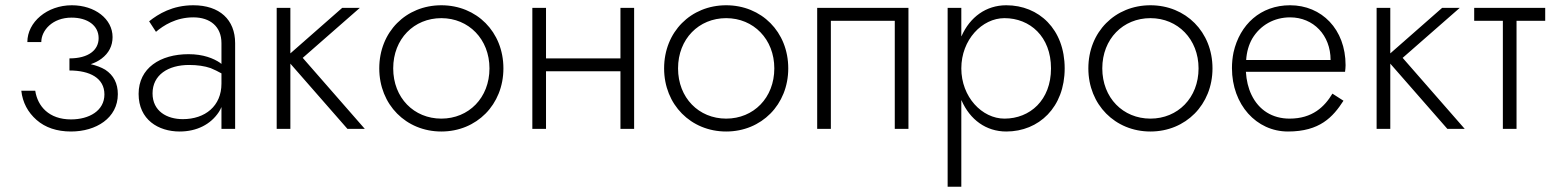

<svg xmlns="http://www.w3.org/2000/svg" viewBox="-20 -490 5900 730"><path d="M250 10C345 10 428 -41 428 -132C428 -173 412 -204 380 -225C365 -234 346 -241 325 -246C340 -251 354 -258 366 -267C394 -288 408 -316 408 -349C408 -418 341 -470 253 -470C159 -470 84 -406 84 -330H137C137 -374 179 -423 252 -423C313 -423 355 -393 355 -345C355 -300 317 -268 244 -268V-222C322 -222 377 -193 377 -131C377 -69 319 -36 250 -36C166 -36 123 -86 114 -145H61C66 -100 86 -63 119 -34C152 -5 196 10 250 10Z M573 -369C601 -393 649 -424 715 -424C779 -424 822 -389 822 -326V-247C820 -248 818 -250 817 -251C792 -268 753 -284 697 -284C589 -284 507 -231 507 -133C507 -35 582 10 663 10C728 10 781 -17 812 -64C816 -70 819 -76 822 -83V0H874V-326C874 -415 815 -470 715 -470C636 -470 582 -437 547 -409ZM560 -135C560 -205 619 -243 699 -243C730 -243 758 -239 781 -231C796 -225 809 -218 822 -211V-172C822 -87 760 -37 675 -37C615 -37 560 -67 560 -135Z M1032 -460V0H1084V-248L1301 0H1367L1131 -270L1348 -460H1281L1084 -287V-460Z M1422 -230C1422 -92 1524 10 1658 10C1792 10 1894 -92 1894 -230C1894 -369 1792 -470 1658 -470C1524 -470 1422 -369 1422 -230ZM1475 -230C1475 -342 1554 -421 1658 -421C1762 -421 1841 -341 1841 -230C1841 -118 1762 -39 1658 -39C1554 -39 1475 -118 1475 -230Z M2339 -460V-268H2056V-460H2004V0H2056V-219H2339V0H2391V-460Z M2505 -230C2505 -92 2607 10 2741 10C2875 10 2977 -92 2977 -230C2977 -369 2875 -470 2741 -470C2607 -470 2505 -369 2505 -230ZM2558 -230C2558 -342 2637 -421 2741 -421C2845 -421 2924 -341 2924 -230C2924 -118 2845 -39 2741 -39C2637 -39 2558 -118 2558 -230Z M3434 -460H3087V0H3139V-411H3382V0H3434Z M3635 220V-109L3636 -108C3668 -35 3729 10 3806 10C3930 10 4028 -82 4028 -230C4028 -379 3930 -470 3806 -470C3729 -470 3668 -425 3636 -353C3635 -352 3635 -352 3635 -352V-460H3583V220ZM3976 -230C3976 -109 3896 -39 3799 -39C3714 -39 3635 -121 3635 -230C3635 -339 3714 -421 3799 -421C3896 -421 3976 -351 3976 -230Z M4118 -230C4118 -92 4220 10 4354 10C4488 10 4590 -92 4590 -230C4590 -369 4488 -470 4354 -470C4220 -470 4118 -369 4118 -230ZM4171 -230C4171 -342 4250 -421 4354 -421C4458 -421 4537 -341 4537 -230C4537 -118 4458 -39 4354 -39C4250 -39 4171 -118 4171 -230Z M5046 -134C5016 -84 4970 -39 4883 -39C4818 -39 4766 -71 4738 -130C4726 -155 4719 -184 4717 -217H5094C5095 -225 5096 -234 5096 -242C5096 -379 5005 -470 4885 -470C4773 -470 4694 -397 4670 -291C4666 -271 4664 -252 4664 -231C4664 -92 4757 10 4877 10C4998 10 5048 -45 5088 -107ZM4718 -262C4720 -293 4728 -320 4741 -343C4772 -395 4825 -424 4885 -424C4974 -424 5039 -356 5039 -262Z M5214 -460V0H5266V-248L5483 0H5549L5313 -270L5530 -460H5463L5266 -287V-460Z M5585 -460V-411H5694V0H5746V-411H5855V-460Z"/></svg>

Font: Jost Light
Style: Regular
Weight: 300
Version: Version 3.710